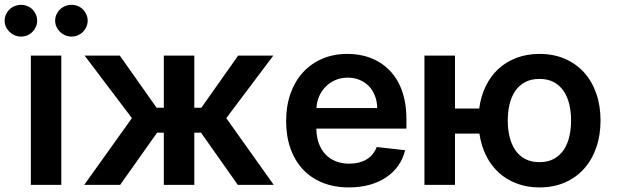

<svg xmlns="http://www.w3.org/2000/svg" viewBox="-64 -780 2602 810"><path d="M66.1 -545.5H194.6V0H66.1ZM24.5 -625.7Q10.7 -625.7 -2 -631Q-14.6 -636.4 -24 -645.6Q-33.4 -654.8 -38.9 -666.9Q-44.4 -679 -44.4 -692.5Q-44.4 -706.7 -38.9 -718.9Q-33.4 -731.2 -24 -740.2Q-14.6 -749.3 -2 -754.4Q10.7 -759.6 24.5 -759.6Q39.1 -759.6 51.5 -754.4Q63.9 -749.3 73 -740.2Q82 -731.2 87.4 -718.9Q92.7 -706.7 92.7 -692.5Q92.7 -679 87.4 -666.9Q82 -654.8 73 -645.6Q63.9 -636.4 51.5 -631Q39.1 -625.7 24.5 -625.7ZM237.6 -625.7Q223.7 -625.7 211.1 -631Q198.5 -636.4 189.1 -645.6Q179.7 -654.8 174.2 -666.9Q168.7 -679 168.7 -692.5Q168.7 -706.7 174.2 -718.9Q179.7 -731.2 189.1 -740.2Q198.5 -749.3 211.1 -754.4Q223.7 -759.6 237.6 -759.6Q252.1 -759.6 264.6 -754.4Q277 -749.3 286 -740.2Q295.1 -731.2 300.4 -718.9Q305.8 -706.7 305.8 -692.5Q305.8 -679 300.4 -666.9Q295.1 -654.8 286 -645.6Q277 -636.4 264.6 -631Q252.1 -625.7 237.6 -625.7Z M492.5 -281.6 293 -545.5H441.4L596.6 -325.6H627.1V-545.5H755.7V-325.6H785.5L940.7 -545.5H1089.1L890.6 -281.6L1090.9 0H939.3L784.1 -220.2H755.7V0H627.1V-220.2H598.7L442.8 0H291.2Z M1408 10.7Q1346.2 10.7 1297.2 -9.1Q1248.2 -28.8 1214 -65.3Q1179.7 -101.9 1161.4 -153.6Q1143.1 -205.3 1143.1 -269.5Q1143.1 -332.7 1161.4 -384.8Q1179.7 -436.8 1213.6 -474.1Q1247.5 -511.4 1295.1 -532Q1342.7 -552.6 1401.3 -552.6Q1435 -552.6 1466.4 -545.5Q1497.9 -538.4 1525.6 -523.6Q1553.3 -508.9 1576.2 -486.5Q1599.1 -464.1 1615.8 -433.6Q1632.5 -403.1 1641.5 -364Q1650.6 -324.9 1650.6 -277V-237.6H1270.6Q1271 -202.4 1281.1 -174.9Q1291.2 -147.4 1309.5 -128.4Q1327.8 -109.4 1353.2 -99.4Q1378.6 -89.5 1409.8 -89.5Q1451.7 -89.5 1481.9 -107.2Q1512.1 -125 1525.2 -159.8L1645.2 -146.3Q1636.7 -110.8 1616.5 -81.9Q1596.2 -52.9 1565.9 -32.3Q1535.5 -11.7 1495.6 -0.5Q1455.6 10.7 1408 10.7ZM1527.3 -324.2Q1527 -351.9 1517.9 -375.5Q1508.9 -399.1 1492.5 -416.2Q1476.2 -433.2 1453.5 -442.8Q1430.8 -452.4 1403.1 -452.4Q1374.3 -452.4 1350.7 -442.1Q1327.1 -431.8 1309.8 -414.4Q1292.6 -397 1282.5 -373.8Q1272.4 -350.5 1271 -324.2Z M1855.5 -322.1H1957.7Q1964.5 -374.3 1985.3 -416.7Q2006 -459.2 2038.7 -489.3Q2071.4 -519.5 2115.2 -536Q2159.1 -552.6 2212 -552.6Q2271 -552.6 2318.5 -532.1Q2366.1 -511.7 2399.7 -474.8Q2433.2 -437.9 2451.3 -386Q2469.5 -334.2 2469.5 -271.7Q2469.5 -209.2 2451.3 -157.1Q2433.2 -105.1 2399.7 -67.8Q2366.1 -30.5 2318.5 -9.9Q2271 10.7 2212 10.7Q2159.8 10.7 2116.3 -5.7Q2072.8 -22 2040.3 -51.7Q2007.8 -81.3 1986.9 -123.2Q1965.9 -165.1 1958.5 -216.3H1855.5V0H1726.6V-545.5H1855.5ZM2212 -95.9Q2247.2 -95.9 2272.2 -109.6Q2297.2 -123.2 2313.6 -146.8Q2329.9 -170.5 2337.5 -202.6Q2345.2 -234.7 2345.2 -271.7Q2345.2 -308.6 2337.5 -340.6Q2329.9 -372.5 2313.6 -396.3Q2297.2 -420.1 2272.2 -433.6Q2247.2 -447.1 2212 -447.1Q2176.8 -447.1 2151.5 -433.6Q2126.1 -420.1 2109.9 -396.5Q2093.8 -372.9 2085.9 -340.9Q2078.1 -308.9 2078.1 -271.7Q2078.1 -234.4 2085.9 -202.4Q2093.8 -170.5 2109.9 -146.7Q2126.1 -122.9 2151.5 -109.4Q2176.8 -95.9 2212 -95.9Z"/></svg>

Font: Interop SemBd
Style: Regular
Weight: 600
Designer: Rasmus Andersson, Google, Jang Haemin
Foundry: jhaemin
Version: Version 1.008